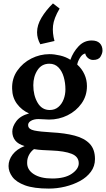

<svg xmlns="http://www.w3.org/2000/svg" viewBox="-20 -833 620 1124"><path d="M266 271Q178 271 126.5 252Q75 233 52.5 202.5Q30 172 30 139Q30 103 54 71.5Q78 40 124 22Q86 11 69 -11Q52 -33 52 -63Q52 -92 75.5 -123.5Q99 -155 150 -169Q107 -188 79.5 -225Q52 -262 51 -313Q49 -373 81 -419Q113 -465 163.5 -490.5Q214 -516 270 -516Q298 -516 332 -508Q366 -500 392 -483Q408 -528 440 -562Q472 -596 517 -596Q548 -596 564 -580Q580 -564 580 -537Q580 -521 568.5 -501.5Q557 -482 525 -482Q509 -482 495.5 -493Q482 -504 479 -520Q461 -516 448 -494.5Q435 -473 432 -455Q459 -431 474 -398.5Q489 -366 489 -329Q489 -272 457.5 -227.5Q426 -183 375.5 -158Q325 -133 267 -133Q252 -133 237 -134.5Q222 -136 205 -136Q178 -136 160 -125Q142 -114 145 -96Q148 -76 180.5 -69Q213 -62 283 -58Q360 -54 417 -39Q474 -24 505 8.5Q536 41 536 98Q536 140 512 172.5Q488 205 448.5 226.5Q409 248 361.5 259.5Q314 271 266 271ZM271 -189Q301 -189 321.5 -206.5Q342 -224 352.5 -251.5Q363 -279 363 -310Q363 -348 353 -382.5Q343 -417 322 -438.5Q301 -460 269 -460Q224 -460 199.5 -422.5Q175 -385 175 -334Q175 -275 200 -232Q225 -189 271 -189ZM285 212Q360 212 400.5 184Q441 156 441 123Q441 84 399.5 67.5Q358 51 281 48Q257 47 229.5 45.5Q202 44 179 40Q160 54 149.5 74.5Q139 95 139 117Q137 160 177 186Q217 212 285 212ZM290 -813 329 -783Q295 -725 290.5 -682.5Q286 -640 299 -593L216 -574Q197 -608 197 -644Q197 -686 223 -729.5Q249 -773 290 -813Z"/></svg>

Font: Lora SemiBold
Style: Regular
Weight: 600
Designer: Olga Karpushina, Alexei Vanyashin (Cyrillic)
Foundry: Cyreal
Version: Version 3.011; ttfautohint (v1.8.4.7-5d5b)